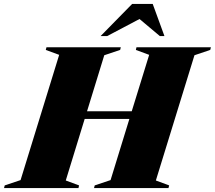

<svg xmlns="http://www.w3.org/2000/svg" viewBox="-76 -955 1090 975"><path d="M224.5 -676.5 156.5 -701.5 160 -715H537.5L534 -701.5L453.5 -674.5L366 -390H593L681.5 -676.5L614 -701.5L617 -715H995L991.5 -701.5L911.5 -674.5L715.5 -38.5L783 -13.5L779.5 0H401.5L405 -13.5L485.5 -40.5L581 -351H354L258 -38.5L325.5 -13.5L322.5 0H-55.5L-52 -13.5L28.5 -40.5ZM435 -772 595 -935H699.5L759 -772H735.5L632.5 -858.5L468.5 -772Z"/></svg>

Font: Newsreader 72pt ExtraBold
Style: Italic
Weight: 800
Italic angle: -17°
Designer: Hugues Gentile
Foundry: Production Type
Version: Version 1.003; ttfautohint (v1.8.3)